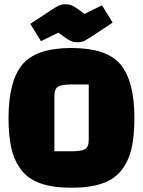

<svg xmlns="http://www.w3.org/2000/svg" viewBox="-20 -865 670 900"><path d="M20 -312Q20 -483 84 -561.5Q148 -640 315 -640Q482 -640 546 -561.5Q610 -483 610 -312Q610 -227 596.5 -169Q583 -111 550 -68Q517 -25 459 -5Q401 15 315 15Q229 15 171 -5Q113 -25 80 -68Q47 -111 33.5 -169Q20 -227 20 -312ZM235 -416V-156H318Q359 -156 377.5 -165.5Q396 -175 396 -209V-469H312Q272 -469 253.5 -459.5Q235 -450 235 -416ZM458 -840 508 -759Q389 -679 374.5 -673Q360 -667 346 -667Q332 -667 323.5 -669Q315 -671 305 -676.5Q295 -682 289.5 -686Q284 -690 271.5 -699Q259 -708 254 -712L172 -672L122 -753Q241 -833 255.5 -839Q270 -845 284 -845Q298 -845 306.5 -843Q315 -841 325 -835.5Q335 -830 340.5 -826Q346 -822 358.5 -813Q371 -804 376 -800Z"/></svg>

Font: Myanmar Thuriya
Style: Regular
Weight: 400
Designer: Danh Hong
Foundry: Google Inc.
Version: Version 2.00 November 23, 2015